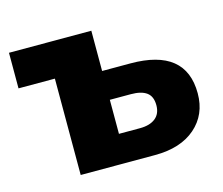

<svg xmlns="http://www.w3.org/2000/svg" viewBox="-79 -611 830 714"><g transform="rotate(-15 336.0 -254.0)"><path d="M149 0V-371H9V-508H326V-353H435Q648 -353 648 -181Q648 -99 591 -49.5Q534 0 435 0ZM326 -111H407Q445 -111 466.5 -128Q488 -145 488 -178Q488 -212 467.5 -227Q447 -242 407 -242H326Z"/></g></svg>

Font: Mulish Black
Style: Regular
Weight: 900
Designer: Vernon Adams
Foundry: Vernon Adams
Version: Version 3.603; ttfautohint (v1.8.3)